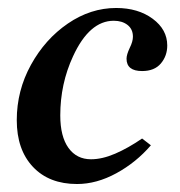

<svg xmlns="http://www.w3.org/2000/svg" viewBox="-20 -452 450 481"><path d="M22 -151Q22 -225 57.5 -289.5Q93 -354 150 -393Q207 -432 271 -432Q326 -432 362.5 -405Q399 -378 399 -338Q399 -312 383 -293Q367 -274 336 -274Q297 -274 297 -305Q297 -315 305 -332Q313 -348 313 -360Q313 -379 299.5 -389.5Q286 -400 265 -400Q204 -400 163 -311Q131 -242 131 -163Q131 -110 151.5 -81.5Q172 -53 208 -53Q236 -53 268.5 -67Q301 -81 336 -105L358 -88Q321 -45 271.5 -18Q222 9 173 9Q103 9 62.5 -34Q22 -77 22 -151Z"/></svg>

Font: Unna Medium
Style: Italic
Weight: 500
Italic angle: -8.05°
Designer: Jorge de Buen Unna
Foundry: Omnibus-Type
Version: Version 2.008